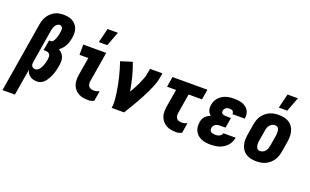

<svg xmlns="http://www.w3.org/2000/svg" viewBox="-137 -1274 3237 2005"><g transform="rotate(20 1482.0 -272.0)"><path d="M-36 215 92 -560Q96 -583 103.5 -607Q111 -631 124.5 -652.5Q138 -674 157 -692Q176 -710 198.5 -722Q221 -734 245.5 -738.5Q270 -743 294 -743Q321 -743 346.5 -738.5Q372 -734 394 -722Q416 -710 432.5 -691Q449 -672 457.5 -648.5Q466 -625 466 -598Q466 -571 462 -544Q458 -522 451.5 -500.5Q445 -479 434 -458Q423 -437 407 -419Q391 -401 372 -387Q392 -376 407.5 -359Q423 -342 430.5 -320Q438 -298 437.5 -273.5Q437 -249 433 -224Q430 -206 426 -188Q422 -170 416.5 -152Q411 -134 404 -116Q397 -98 387.5 -81Q378 -64 367 -48Q356 -32 341 -19Q326 -6 307.5 1Q289 8 271 8Q249 8 229 3Q209 -2 193 -13.5Q177 -25 166 -42Q155 -59 151 -79L102 215ZM210 -106Q224 -106 237 -115Q250 -124 259 -136.5Q268 -149 274.5 -163Q281 -177 285.5 -191Q290 -205 293 -219.5Q296 -234 299 -248Q301 -262 301 -276.5Q301 -291 294 -302Q287 -313 274 -318.5Q261 -324 247 -324H225L244 -438H266Q277 -438 286 -448.5Q295 -459 300 -469.5Q305 -480 309.5 -491.5Q314 -503 317 -514Q320 -525 322 -536.5Q324 -548 326 -559Q328 -571 328.5 -582.5Q329 -594 326 -604.5Q323 -615 314.5 -622Q306 -629 294 -629Q280 -629 267 -619.5Q254 -610 246 -597Q238 -584 234 -569.5Q230 -555 227 -541L166 -171Q164 -159 164.5 -147Q165 -135 171 -125.5Q177 -116 187.5 -111Q198 -106 210 -106Z M843 8Q814 8 786 3.5Q758 -1 734 -13.5Q710 -26 692 -46.5Q674 -67 664.5 -92.5Q655 -118 654.5 -146.5Q654 -175 658 -204L692 -406H594V-520H849L794 -186Q791 -169 793.5 -153.5Q796 -138 806 -126.5Q816 -115 831 -110.5Q846 -106 862 -106Q877 -106 892.5 -110Q908 -114 922 -122L903 -8Q889 0 873.5 4Q858 8 843 8ZM738 -600 777 -759H892L832 -600Z M1099 0Q1106 -43 1102.5 -85.5Q1099 -128 1092.5 -169Q1086 -210 1078.5 -250.5Q1071 -291 1061 -331Q1051 -371 1039.5 -410.5Q1028 -450 1015 -488L1142 -528Q1170 -456 1189 -379.5Q1208 -303 1222 -225Q1239 -254 1255 -284Q1271 -314 1285 -344Q1299 -374 1310.5 -405Q1322 -436 1327 -468L1336 -520H1474L1465 -468Q1458 -427 1442.5 -386.5Q1427 -346 1408.5 -306.5Q1390 -267 1369.5 -228Q1349 -189 1327 -151Q1305 -113 1282.5 -75Q1260 -37 1237 0Z M1819 8Q1790 8 1762 3.5Q1734 -1 1710 -13.5Q1686 -26 1668 -46.5Q1650 -67 1640 -92.5Q1630 -118 1629.5 -146.5Q1629 -175 1633 -204L1667 -406H1567L1586 -520H1974L1955 -406H1806L1770 -186Q1767 -169 1769.5 -153.5Q1772 -138 1781.5 -126.5Q1791 -115 1806 -110.5Q1821 -106 1838 -106Q1853 -106 1868.5 -110Q1884 -114 1898 -122L1879 -8Q1865 0 1849.5 4Q1834 8 1819 8Z M2200 8Q2174 8 2148 4.5Q2122 1 2098.5 -8.5Q2075 -18 2056 -34.5Q2037 -51 2025.5 -73Q2014 -95 2011 -121Q2008 -147 2013 -174Q2015 -191 2021.5 -207.5Q2028 -224 2040.5 -237.5Q2053 -251 2068.5 -260.5Q2084 -270 2100 -276Q2089 -285 2080 -297Q2071 -309 2066.5 -323.5Q2062 -338 2061.5 -354Q2061 -370 2064 -386Q2067 -407 2076.5 -428.5Q2086 -450 2102 -467Q2118 -484 2138 -496.5Q2158 -509 2179.5 -516Q2201 -523 2223 -525.5Q2245 -528 2267 -528Q2290 -528 2313.5 -525.5Q2337 -523 2358.5 -515.5Q2380 -508 2398 -495.5Q2416 -483 2428 -465Q2440 -447 2444 -424Q2448 -401 2444 -377L2443 -370H2306V-372Q2308 -382 2304.5 -391Q2301 -400 2294 -405Q2287 -410 2277 -412Q2267 -414 2257 -414Q2247 -414 2237 -411.5Q2227 -409 2218.5 -402.5Q2210 -396 2205 -386.5Q2200 -377 2199 -368Q2197 -358 2200.5 -349Q2204 -340 2212 -335.5Q2220 -331 2229 -329Q2238 -327 2248 -327H2306L2287 -213H2229Q2216 -213 2203 -211Q2190 -209 2178 -202Q2166 -195 2158 -183.5Q2150 -172 2148 -159Q2146 -147 2150 -135.5Q2154 -124 2163.5 -117.5Q2173 -111 2185 -108.5Q2197 -106 2210 -106Q2221 -106 2233 -107.5Q2245 -109 2256 -114.5Q2267 -120 2275.5 -129.5Q2284 -139 2286 -150H2423L2422 -148Q2418 -125 2407.5 -102Q2397 -79 2380 -60Q2363 -41 2341 -27.5Q2319 -14 2295.5 -6Q2272 2 2248 5Q2224 8 2200 8Z M2707 8Q2677 8 2648 2Q2619 -4 2595 -18.5Q2571 -33 2555 -56Q2539 -79 2531 -107Q2523 -135 2523.5 -164.5Q2524 -194 2529 -225L2549 -345Q2553 -369 2561.5 -394Q2570 -419 2585 -441Q2600 -463 2621 -480.5Q2642 -498 2666.5 -509Q2691 -520 2716 -524Q2741 -528 2766 -528Q2796 -528 2825 -522Q2854 -516 2878 -501.5Q2902 -487 2918.5 -464Q2935 -441 2942.5 -413Q2950 -385 2950 -355.5Q2950 -326 2945 -295L2925 -175Q2921 -151 2912 -126Q2903 -101 2888 -79Q2873 -57 2852 -39.5Q2831 -22 2807 -11Q2783 0 2757.5 4Q2732 8 2707 8ZM2707 -106Q2723 -106 2739 -113.5Q2755 -121 2765.5 -134Q2776 -147 2781.5 -162.5Q2787 -178 2790 -194L2810 -314Q2812 -325 2812.5 -336Q2813 -347 2812.5 -357.5Q2812 -368 2809.5 -378Q2807 -388 2801.5 -396.5Q2796 -405 2786.5 -409.5Q2777 -414 2766 -414Q2750 -414 2734.5 -406.5Q2719 -399 2708 -386Q2697 -373 2691.5 -357.5Q2686 -342 2684 -326L2664 -206Q2662 -195 2661 -184Q2660 -173 2661 -162.5Q2662 -152 2664.5 -142Q2667 -132 2672.5 -123.5Q2678 -115 2687 -110.5Q2696 -106 2707 -106ZM2738 -600 2777 -759H2892L2832 -600Z"/></g></svg>

Font: Iosevka Term Curly Hv Obl
Style: Regular
Weight: 900
Italic angle: -9°
Designer: Belleve Invis
Foundry: Belleve Invis
Version: Version 32.3.0